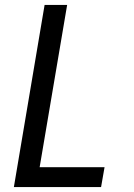

<svg xmlns="http://www.w3.org/2000/svg" viewBox="-20 -755 540 775"><path d="M36 0 160 -735H251L140 -80H402L388 0Z"/></svg>

Font: iosevka_custom_sans_ss08 Md
Style: Italic
Weight: 500
Italic angle: -10°
Designer: Belleve Invis
Foundry: Belleve Invis
Version: Version 10.3.0; ttfautohint (v1.8.3)